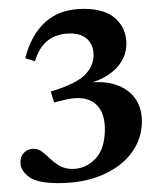

<svg xmlns="http://www.w3.org/2000/svg" viewBox="-20 -713 368 433"><path d="M111.5 -300Q63.5 -300 44.8 -314.5Q26 -329 26 -347Q26 -360.5 34.5 -369Q43 -377.5 56 -377.5Q66 -377.5 75 -370.8Q84 -364 93.2 -355Q102.5 -346 114.8 -339Q127 -332 143 -332Q172.5 -332 194.5 -354.2Q216.5 -376.5 216.5 -421.5Q216.5 -449.5 205.5 -467Q194.5 -484.5 173.2 -489.8Q152 -495 120.5 -486.5L102 -482L94.5 -506.5Q150.5 -523.5 170.8 -543.5Q191 -563.5 191 -588.5Q191 -610.5 177.5 -624Q164 -637.5 138.5 -637.5Q108.5 -637.5 88.2 -622Q68 -606.5 59 -575L37 -581.5Q50 -634 82.5 -663.5Q115 -693 169 -693Q217 -693 241 -670.8Q265 -648.5 265 -614.5Q265 -581 239.2 -556.2Q213.5 -531.5 168 -522L170.5 -525.5Q213 -531.5 241.5 -521.8Q270 -512 285 -490.8Q300 -469.5 300 -439.5Q300 -400 276.8 -368.5Q253.5 -337 211 -318.5Q168.5 -300 111.5 -300Z"/></svg>

Font: Newsreader 36pt Medium
Style: Regular
Weight: 500
Designer: Hugues Gentile
Foundry: Production Type
Version: Version 1.003